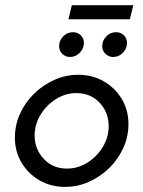

<svg xmlns="http://www.w3.org/2000/svg" viewBox="-20 -714 554 742"><path d="M231.2 8.3Q177.1 8.3 133.3 -16.7Q89.6 -41.7 63.5 -85.1Q37.5 -128.5 37.5 -182.6Q37.5 -230.6 57.3 -274.3Q77.1 -318.1 111.5 -351.7Q145.8 -385.4 189.9 -405.2Q234 -425 282.6 -425Q336.8 -425 380.6 -400Q424.3 -375 450.3 -331.9Q476.4 -288.9 476.4 -234Q476.4 -186.1 456.6 -142.4Q436.8 -98.6 402.4 -64.9Q368.1 -31.2 324 -11.5Q279.9 8.3 231.2 8.3ZM238.9 -62.5Q281.2 -62.5 317.7 -85.4Q354.2 -108.3 377.1 -145.8Q400 -183.3 400 -226.4Q400 -279.2 365.3 -316.7Q330.6 -354.2 275 -354.2Q233.3 -354.2 196.5 -331.2Q159.7 -308.3 136.8 -270.8Q113.9 -233.3 113.9 -190.3Q113.9 -137.5 149 -100Q184 -62.5 238.9 -62.5ZM250.7 -493.8Q233.3 -493.8 220.8 -505.9Q208.3 -518.1 208.3 -535.4Q208.3 -557.6 224.3 -573.6Q240.3 -589.6 261.8 -589.6Q279.9 -589.6 292 -577.8Q304.2 -566 304.2 -547.9Q304.2 -526.4 288.2 -510.1Q272.2 -493.8 250.7 -493.8ZM417.4 -493.8Q400 -493.8 387.5 -505.9Q375 -518.1 375 -535.4Q375 -557.6 391 -573.6Q406.9 -589.6 428.5 -589.6Q446.5 -589.6 458.7 -577.8Q470.8 -566 470.8 -547.9Q470.8 -526.4 454.9 -510.1Q438.9 -493.8 417.4 -493.8ZM244.4 -639.6 257.6 -693.8H495.1L481.9 -639.6Z"/></svg>

Font: Afacad
Style: Italic
Weight: 400
Italic angle: -14°
Designer: Kristian Moeller
Foundry: Dicotype
Version: Version 1.000